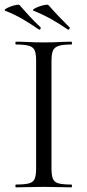

<svg xmlns="http://www.w3.org/2000/svg" viewBox="-22 -804 374 824"><path d="M268 -678Q233 -702 199.5 -721Q166 -740 122 -758Q116 -761 124 -766Q132 -771 145.5 -776Q159 -781 171.5 -783Q184 -785 186 -782Q207 -758 229 -735Q251 -712 276 -687Q279 -684 276 -679.5Q273 -675 268 -678ZM144 -678Q109 -702 76 -721.5Q43 -741 0 -758Q-5 -761 2.5 -766Q10 -771 23.5 -776Q37 -781 48.5 -783Q60 -785 62 -782Q83 -758 104.5 -734.5Q126 -711 152 -687Q154 -684 151.5 -679.5Q149 -675 144 -678ZM199 -81Q199 -52 205 -37Q211 -22 229.5 -17Q248 -12 284 -12Q287 -12 287 -6Q287 0 284 0Q260 0 230.5 -1Q201 -2 165 -2Q132 -2 101.5 -1Q71 0 47 0Q44 0 44 -6Q44 -12 47 -12Q83 -12 102 -17Q121 -22 127 -37Q133 -52 133 -81V-544Q133 -573 127 -587.5Q121 -602 102 -607.5Q83 -613 47 -613Q44 -613 44 -619Q44 -625 47 -625Q71 -625 101.5 -623.5Q132 -622 165 -622Q201 -622 231 -623.5Q261 -625 284 -625Q287 -625 287 -619Q287 -613 284 -613Q248 -613 229.5 -607Q211 -601 205 -586Q199 -571 199 -542Z"/></svg>

Font: Cormorant Light
Style: Regular
Weight: 400
Version: Version 4.000